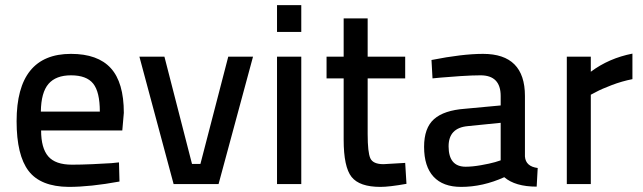

<svg xmlns="http://www.w3.org/2000/svg" viewBox="-20 -721 2517 752"><path d="M262 -76Q296 -76 342 -78Q388 -80 417 -82L446 -85L448 -10Q334 11 249 11Q139 10 92 -51.5Q45 -113 45 -246Q45 -510 258 -510Q363 -510 414 -454Q465 -398 465 -279L459 -210H141Q141 -141 169 -108.5Q197 -76 262 -76ZM140 -284H371Q371 -361 345 -393.5Q319 -426 258 -426Q199 -426 170 -392.5Q141 -359 140 -284Z M526 -499H624L732 -79H765L874 -499H971L836 0H660Z M1065 0V-499H1160V0ZM1065 -596V-701H1160V-596Z M1567 -414H1420V-196Q1420 -124 1430.5 -101Q1441 -78 1482 -78L1567 -83L1572 -1Q1505 11 1470 11Q1388 11 1357 -28Q1326 -67 1326 -174V-414H1259V-499H1326V-649H1420V-499H1567Z M2036 -345V-108Q2039 -69 2086 -63L2082 10Q1998 10 1955 -27Q1871 11 1786 11Q1715 11 1678 -29Q1641 -69 1641 -146Q1641 -220 1680 -254.5Q1719 -289 1801 -295L1941 -308V-345Q1941 -426 1862 -426Q1831 -426 1784 -423Q1737 -420 1705 -417L1674 -414L1670 -486Q1791 -510 1872 -510Q2036 -510 2036 -345ZM1941 -240 1812 -227Q1737 -220 1737 -148Q1737 -68 1804 -68Q1830 -68 1864 -74Q1898 -80 1919 -86L1941 -93Z M2200 0V-499H2294V-440Q2365 -493 2457 -511V-411Q2416 -403 2375.5 -387.5Q2335 -372 2315 -361L2294 -350V0Z"/></svg>

Font: TypoPRO Titillium Text
Style: 600 wt
Weight: 600
Designer: Accademia di Belle Arti di Urbino and others
Foundry: Accademia di Belle Arti di Urbino and others.
Version: Version 25.000